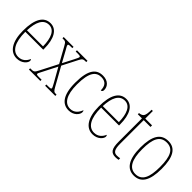

<svg xmlns="http://www.w3.org/2000/svg" viewBox="74 -1405 2162 2162"><g transform="rotate(45 1155.5 -323.5)"><path d="M223 10C306 10 351 -48 351 -79C351 -91 347 -97 342 -100C324 -56 287 -15 224 -15C136 -15 81 -99 81 -272H366V-291C366 -446 312 -542 215 -542C111 -542 53 -450 53 -262C53 -88 119 10 223 10ZM338 -297H82C87 -431 127 -517 215 -517C299 -517 336 -428 338 -297Z M410 0H592V-20H547C515 -20 510 -24 510 -34C510 -44 521 -60 536 -91L621 -258L714 -94C731 -63 742 -44 742 -34C742 -25 738 -20 700 -20H668V0H830V-20H825C791 -20 784 -24 759 -68L636 -288L728 -468C751 -513 760 -516 802 -516H807V-536H639V-516H672C710 -516 714 -511 714 -501C714 -491 703 -472 688 -441L622 -313L551 -443C534 -472 522 -492 522 -502C522 -511 526 -516 564 -516H585V-536H428V-516H436C473 -516 481 -512 505 -468L607 -284L497 -70C474 -24 464 -20 422 -20H410Z M1050 10C1131 10 1176 -48 1176 -84C1176 -98 1174 -105 1168 -111C1151 -64 1116 -15 1050 -15C966 -15 911 -91 911 -264C911 -459 966 -517 1047 -517C1119 -517 1148 -475 1148 -406C1161 -406 1173 -415 1173 -436C1173 -494 1129 -542 1049 -542C950 -542 883 -478 883 -263C883 -62 955 10 1050 10Z M1430 10C1513 10 1558 -48 1558 -79C1558 -91 1554 -97 1549 -100C1531 -56 1494 -15 1431 -15C1343 -15 1288 -99 1288 -272H1573V-291C1573 -446 1519 -542 1422 -542C1318 -542 1260 -450 1260 -262C1260 -88 1326 10 1430 10ZM1545 -297H1289C1294 -431 1334 -517 1422 -517C1506 -517 1543 -428 1545 -297Z M1797 10C1810 10 1826 8 1843 5V-20C1825 -17 1813 -15 1795 -15C1749 -15 1727 -42 1727 -138V-511H1835V-536H1727V-657H1707C1706 -605 1703 -571 1687 -552C1677 -540 1659 -532 1633 -530V-511H1699V-141C1699 -27 1726 10 1797 10Z M2088 10C2200 10 2258 -75 2258 -267C2258 -452 2204 -542 2091 -542C1973 -542 1918 -452 1918 -267C1918 -77 1981 10 2088 10ZM2089 -15C1991 -15 1946 -104 1946 -267C1946 -434 1985 -517 2090 -517C2192 -517 2230 -435 2230 -267C2230 -107 2194 -15 2089 -15Z"/></g></svg>

Font: Noto Serif Myanmar Condensed Thin
Style: Regular
Weight: 100
Width: 3
Designer: Ben Mitchell and the Monotype Design Team
Foundry: Monotype Imaging Inc.
Version: Version 2.106